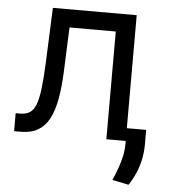

<svg xmlns="http://www.w3.org/2000/svg" viewBox="-52 -586 725 820"><g transform="rotate(5 310.5 -176.5)"><path d="M22.5 0V-77.1H42Q65.9 -77.1 82 -86.9Q98.1 -96.7 107.9 -120.8Q117.7 -145 123.3 -189Q128.9 -232.9 131.8 -300.8L141.6 -539.1H501V0H418V-461.9H219.7L211.9 -269.5Q209 -203.1 199.7 -152.8Q190.4 -102.5 172.4 -68.6Q154.3 -34.7 124.8 -17.3Q95.2 0 50.8 0ZM584 -54.7V11.7Q583.5 42.5 577.4 72Q571.3 101.6 559.3 129.9Q547.4 158.2 529.3 185.5L459 170.9Q471.2 143.1 480.5 116.9Q489.7 90.8 495.4 64.9Q501 39.1 501 12.7V-54.7Z"/></g></svg>

Font: Inter Display V
Style: Regular
Weight: 400
Designer: Rasmus Andersson
Foundry: rsms
Version: Version 3.015;git-src